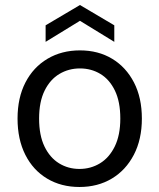

<svg xmlns="http://www.w3.org/2000/svg" viewBox="-20 -734 636 766"><path d="M297 12Q224 12 168 -21.5Q112 -55 81 -116.5Q50 -178 50 -261Q50 -344 81.5 -405Q113 -466 169.5 -499.5Q226 -533 299 -533Q372 -533 427.5 -499.5Q483 -466 514.5 -405Q546 -344 546 -261Q546 -178 514 -116.5Q482 -55 426 -21.5Q370 12 297 12ZM297 -60Q342 -60 379 -82.5Q416 -105 438 -150Q460 -195 460 -261Q460 -328 438.5 -372.5Q417 -417 380.5 -439Q344 -461 299 -461Q254 -461 217 -439Q180 -417 158 -372.5Q136 -328 136 -261Q136 -194 157.5 -149.5Q179 -105 215.5 -82.5Q252 -60 297 -60ZM162 -567V-633L299 -714L436 -633V-567L299 -651Z"/></svg>

Font: DM Sans 10pt
Style: Regular
Weight: 400
Version: Version 4.004;gftools[0.9.30]